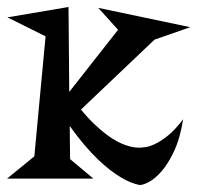

<svg xmlns="http://www.w3.org/2000/svg" viewBox="-40 -511 558 543"><path d="M498 -434.1 397 -398.9 189 -201.2Q208.5 -177.2 226.6 -160.2Q244.6 -143.1 260.7 -130.9Q276.9 -118.7 290.8 -111.3Q304.7 -104 316.4 -100.1Q343.3 -90.8 365.2 -94.2Q380.9 -95.2 398.9 -104Q414.6 -111.3 434.8 -127.4Q455.1 -143.6 478 -173.8Q469.2 -119.6 452.4 -83.7Q435.5 -47.9 417 -26.6Q398.4 -5.4 381.6 3.4Q364.7 12.2 356 12.2Q330.6 8.3 299.8 -10.7Q286.6 -18.6 270.8 -30.8Q254.9 -43 236.8 -60.3Q218.8 -77.6 198.7 -101.1Q178.7 -124.5 157.2 -154.8L158.2 -61L224.1 -5.9H-20L57.1 -68.8L88.9 -408.2L-19 -461.9L153.8 -491.2L155.8 -251L293.9 -426.8L237.8 -488.8Z"/></svg>

Font: Risque
Style: Regular
Weight: 400
Designer: Astigmatic (AOETI)
Foundry: Astigmatic (AOETI)
Version: Version 1.000